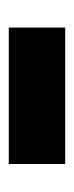

<svg xmlns="http://www.w3.org/2000/svg" viewBox="118 -474 172 449"><g transform="rotate(90 204.5 -250.0)"><path d="M45 -316V-184H364V-316Z"/></g></svg>

Font: LT Wave Alt Black
Style: Regular
Weight: 900
Designer: Daniel Lyons
Version: Version 2.5 (Glyphs App)